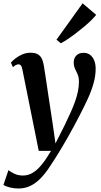

<svg xmlns="http://www.w3.org/2000/svg" viewBox="-59 -856 594 1125"><path d="M72.5 -447Q69 -465.5 63.5 -472.2Q58 -479 50 -479Q41.5 -479 33.8 -474.8Q26 -470.5 16.5 -462.5L5 -489Q13 -499 29.8 -512.5Q46.5 -526 70 -536.5Q93.5 -547 120.5 -547Q146.5 -547 162.2 -538Q178 -529 186.2 -511.8Q194.5 -494.5 198 -470.5Q204.5 -430.5 211 -387Q217.5 -343.5 224.2 -298.5Q231 -253.5 237.8 -209Q244.5 -164.5 251 -122L266 -15.5L317.5 -117.5Q337.5 -158.5 353.5 -194Q369.5 -229.5 380.8 -261Q392 -292.5 397.8 -321.2Q403.5 -350 403.5 -377Q403.5 -403 395.8 -420.2Q388 -437.5 380.5 -453.5Q373 -469.5 373 -490.5Q373 -515.5 388.5 -531Q404 -546.5 430 -546.5Q454 -546.5 469.8 -534Q485.5 -521.5 493.5 -500.5Q501.5 -479.5 501.5 -454.5Q501.5 -410 488.5 -365.2Q475.5 -320.5 454.5 -275.2Q433.5 -230 409.5 -183.5Q393.5 -152 376 -119.8Q358.5 -87.5 340.5 -55.5Q322.5 -23.5 304.2 7.2Q286 38 268.2 66Q250.5 94 234 118.5Q207 160 178.8 189Q150.5 218 118.8 233.2Q87 248.5 49 248.5Q24 248.5 -0.5 242.5Q-25 236.5 -39 228L-9.5 141Q1 150 23.8 161.2Q46.5 172.5 75.5 172.5Q106.5 172.5 133.5 156Q160.5 139.5 186.5 107.2Q212.5 75 240 28H168ZM272 -623.5 425 -836.5 504.5 -769Q495 -756.5 477.2 -738.8Q459.5 -721 436.2 -701.5Q413 -682 388.2 -663Q363.5 -644 339.8 -628Q316 -612 297.5 -602.5Z"/></svg>

Font: Merriweather 72pt SemiBold
Style: Italic
Weight: 600
Italic angle: -7.8°
Version: Version 2.101